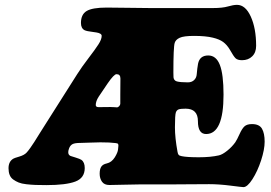

<svg xmlns="http://www.w3.org/2000/svg" viewBox="-20 -748 1118 791"><path d="M557.1 11.7Q535.6 11.7 493.7 12.9Q451.7 14.2 430.7 14.2Q409.7 14.2 400.1 0.5Q390.6 -13.2 390.6 -32.2Q390.6 -51.3 397.2 -61.3Q403.8 -71.3 419.9 -74.7Q439.9 -79.1 453.1 -100.1Q465.3 -120.1 466.3 -132.3Q467.8 -144 467.8 -147.9Q467.8 -149.9 467.5 -151.1Q467.3 -152.3 467 -153.3Q466.8 -154.3 466.1 -155.3Q465.3 -156.2 464.8 -156.5Q464.4 -156.7 462.9 -157.2Q461.4 -157.7 460.9 -157.7Q460.4 -157.7 458 -158.2Q455.6 -158.7 455.1 -158.7Q433.6 -161.6 393.6 -161.6Q375 -161.6 349.1 -160.4Q323.2 -159.2 311.5 -159.2Q288.1 -159.2 278.6 -154.1Q269 -148.9 264.6 -136.7L263.2 -132.3Q261.2 -127.4 261.2 -120.1Q261.2 -109.9 270.5 -105.5Q273.4 -104.5 291.5 -98.9Q309.6 -93.3 315.4 -89.4Q329.1 -79.6 329.1 -55.7Q329.1 -14.6 290.3 0Q251.5 14.6 171.4 14.6Q144 14.6 126.2 13.9Q108.4 13.2 88.6 11Q68.8 8.8 56.9 3.9Q44.9 -1 34.7 -8.3Q24.4 -15.6 19.8 -27.3Q15.1 -39.1 15.1 -54.7Q15.1 -82.5 34.7 -94.2Q38.1 -96.7 59.1 -102.8Q80.1 -108.9 89.8 -119.6Q96.2 -126.5 105 -138.9Q113.8 -151.4 121.1 -162.8Q128.4 -174.3 142.8 -197.5Q157.2 -220.7 167 -235.8L298.3 -442.9Q316.9 -472.2 344.7 -508.5Q372.6 -544.9 385.7 -565.4Q398.9 -585.9 398.9 -600.1Q398.9 -610.8 377 -614.3Q371.1 -615.2 360.4 -616.7Q349.6 -618.2 341.8 -619.6Q334 -621.1 328.6 -623.5Q313.5 -631.3 313.5 -653.3Q313.5 -688.5 336.9 -702.6Q360.4 -716.8 419.4 -716.8Q437 -716.8 510.7 -715.8Q584.5 -714.8 599.6 -714.8H856.9Q896.5 -714.8 918.9 -721.4Q941.4 -728 956.5 -728Q991.2 -728 1013.2 -679.7Q1035.2 -631.3 1035.2 -559.1Q1035.2 -531.7 1019 -515.9Q1002.9 -500 977.1 -500Q959 -500 950.7 -507.8Q942.4 -515.6 926.8 -543.5Q915 -563.5 899.4 -575Q883.8 -586.4 856.9 -592.8Q827.6 -600.1 779.3 -600.1Q736.8 -600.1 720.2 -592.3Q703.6 -584.5 699.7 -571.3Q694.3 -554.2 694.3 -449.2Q694.3 -435.1 694.8 -429.4Q695.3 -423.8 698.5 -419.2Q701.7 -414.6 708.5 -412.6Q723.1 -408.7 753.9 -408.7Q770 -408.7 779.8 -418.2Q789.6 -427.7 790.5 -442.4Q792.5 -466.8 795.9 -485.4Q802.7 -519.5 837.9 -519.5Q870.6 -519.5 885.7 -480.7Q900.9 -441.9 900.9 -357.9Q900.9 -195.8 829.1 -195.8Q795.4 -195.8 795.4 -248.5Q795.4 -300.3 744.6 -300.3Q724.1 -300.3 716.1 -297.4Q708 -294.4 704.6 -285.2Q700.7 -274.4 700.7 -223.1Q700.7 -180.7 711.4 -122.1Q712.9 -113.3 716.1 -109.9Q719.2 -106.4 729 -104.5Q750.5 -100.1 799.3 -100.1Q847.7 -100.1 881.8 -107.9Q896.5 -111.3 916 -127Q935.5 -142.6 949.2 -161.6Q956.5 -172.4 966.8 -195.3Q977.1 -218.3 987.3 -227.5Q997.6 -236.8 1018.1 -236.8Q1048.3 -236.8 1059.3 -217.8Q1070.3 -198.7 1070.3 -164.6Q1070.3 -132.3 1055.7 -87.4Q1041 -42.5 1020 -9.8Q999 22.9 982.9 22.9Q977.5 22.9 929.7 16.8Q881.8 10.7 841.8 10.7Q810.5 10.7 757.6 11.2Q704.6 11.7 685.5 11.7ZM475.6 -320.8V-356.9Q476.1 -370.1 476.1 -424.8Q476.1 -442.4 460 -442.4Q449.7 -442.4 423.8 -404.8L386.2 -349.1Q374.5 -330.6 374.5 -315.4Q374.5 -306.6 386.2 -306.6Q387.7 -306.6 393.1 -306.6Q398.4 -306.6 409.2 -306.9Q419.9 -307.1 434.6 -307.1Q444.8 -307.1 452.4 -306.4Q460 -305.7 461.4 -305.7Q466.8 -305.7 471.2 -310.8Q475.6 -315.9 475.6 -320.8Z"/></svg>

Font: Cooper* Black
Style: Regular
Weight: 900
Designer: Owen Earl
Foundry: indestructible type*
Version: Version 0.001